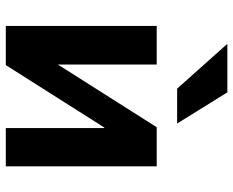

<svg xmlns="http://www.w3.org/2000/svg" viewBox="-91 -712 803 661"><g transform="rotate(90 310.5 -381.5)"><path d="M69.3 0V-519.5H202.1V-180.7H203.1L418 -519.5H552.7V0H420.9V-338.9H418.9L204.1 0ZM130.9 -762.7H297.9L405.3 -589.8H285.2Z"/></g></svg>

Font: GenEi M Gothic v2 Bold
Style: Regular
Weight: 700
Version: Version 2.0